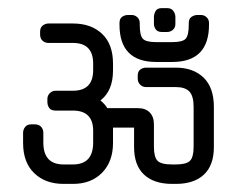

<svg xmlns="http://www.w3.org/2000/svg" viewBox="-20 -481 608 474"><path d="M380 -402Q369 -402 364.5 -408.5Q360 -415 360 -422V-439Q360 -446 364 -453.5Q368 -461 380 -461H392Q403 -461 408 -454Q413 -447 413 -439V-422Q413 -413 407 -407.5Q401 -402 392 -402ZM366 -328Q275 -328 275 -420V-424Q275 -435 281.5 -439.5Q288 -444 296 -444H305Q313 -444 319 -438.5Q325 -433 325 -424V-420Q325 -394 332.5 -385.5Q340 -377 366 -377H405Q431 -377 438.5 -385.5Q446 -394 446 -420V-424Q446 -435 453 -439.5Q460 -444 467 -444H476Q484 -444 490 -438.5Q496 -433 496 -424V-420Q496 -328 405 -328ZM405 -27Q360 -27 335.5 -50Q311 -73 311 -118V-166H259V-158V-128Q259 -82 232 -54.5Q205 -27 160 -27H137Q92 -27 64.5 -53.5Q37 -80 37 -128V-153Q37 -161 42 -167.5Q47 -174 57 -174H66Q76 -174 81.5 -168Q87 -162 87 -153V-129Q87 -75 137 -75H160Q210 -75 210 -129V-158Q210 -208 160 -208H117Q106 -208 101.5 -214.5Q97 -221 97 -229V-237Q97 -245 103 -251Q109 -257 117 -257H160Q210 -257 210 -308V-324Q210 -375 160 -375H100Q91 -375 85 -380.5Q79 -386 79 -396V-403Q79 -413 85.5 -418Q92 -423 100 -423H160Q205 -423 232 -397.5Q259 -372 259 -324V-307Q259 -257 228 -233Q239 -224 245 -214H321Q339 -214 349.5 -203.5Q360 -193 360 -174V-119Q360 -93 369 -84Q378 -75 405 -75H414Q440 -75 449 -84Q458 -93 458 -119V-217Q458 -244 447.5 -255Q437 -266 415 -266H341Q332 -266 326 -272Q320 -278 320 -287V-294Q320 -305 326.5 -309.5Q333 -314 341 -314H414Q457 -314 482.5 -289.5Q508 -265 508 -217V-118Q508 -73 483.5 -50Q459 -27 414 -27Z"/></svg>

Font: Chathura ExtraBold
Style: Regular
Weight: 800
Designer: Appaji Ambarisha Darbha
Foundry: Aditya Fonts
Version: Version 1.002 2016